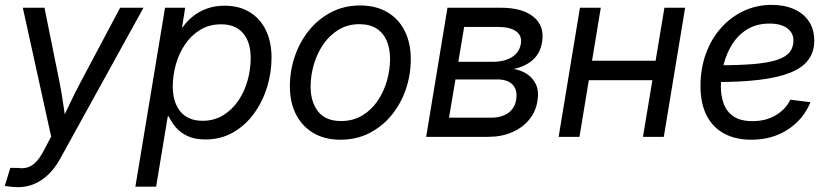

<svg xmlns="http://www.w3.org/2000/svg" viewBox="-30 -561 3402 787"><path d="M-10.3 201.2 12.2 127 43.9 127.4Q64.9 130.4 82.5 125.2Q100.1 120.1 116 104.5Q131.8 88.9 147.5 59.6L179.7 -1L63.5 -529.3H152.3L214.8 -220.2Q223.1 -177.2 229.2 -134.5Q235.4 -91.8 241.7 -50.3H215.3Q235.4 -91.8 255.4 -134.5Q275.4 -177.2 298.3 -220.2L462.4 -529.3H558.1L216.8 89.4Q196.3 127 169.4 153.1Q142.6 179.2 111.3 192.6Q80.1 206.1 45.4 206.1Q28.8 206.1 14.2 204.3Q-0.5 202.6 -10.3 201.2Z M524.9 204.1 646.5 -529.3H729L716.3 -448.7H718.3Q734.9 -472.7 759.5 -492.9Q784.2 -513.2 817.1 -525.4Q850.1 -537.6 891.1 -537.6Q950.7 -537.6 993.7 -511.2Q1036.6 -484.9 1059.8 -437.3Q1083 -389.6 1083 -324.2Q1083 -262.7 1064.5 -202.9Q1045.9 -143.1 1010.7 -95Q975.6 -46.9 925.3 -18.1Q875 10.7 811.5 10.7Q768.6 10.7 739 -3.2Q709.5 -17.1 690.9 -38.8Q672.4 -60.5 661.6 -84H657.7L609.9 204.1ZM800.3 -65.9Q847.7 -65.9 884.5 -88.4Q921.4 -110.8 946.8 -148.2Q972.2 -185.5 984.9 -231.2Q997.6 -276.9 997.6 -322.8Q997.6 -388.2 966.3 -424.8Q935.1 -461.4 876.5 -461.4Q828.1 -461.4 791 -439Q753.9 -416.5 728.8 -379.4Q703.6 -342.3 690.9 -297.1Q678.2 -252 678.2 -206.5Q678.2 -141.6 709.5 -103.8Q740.7 -65.9 800.3 -65.9Z M1365.7 11.7Q1301.3 11.7 1254.9 -15.6Q1208.5 -43 1183.3 -92Q1158.2 -141.1 1158.2 -207Q1158.2 -270 1178.2 -329.3Q1198.2 -388.7 1236.1 -435.8Q1273.9 -482.9 1327.1 -510.7Q1380.4 -538.6 1446.3 -538.6Q1510.7 -538.6 1557.4 -511.2Q1604 -483.9 1628.9 -434.3Q1653.8 -384.8 1653.8 -318.8Q1653.8 -254.9 1633.8 -195.8Q1613.8 -136.7 1575.7 -89.8Q1537.6 -43 1484.4 -15.6Q1431.2 11.7 1365.7 11.7ZM1367.7 -64.9Q1417 -64.9 1454.6 -87.4Q1492.2 -109.9 1517.6 -147.2Q1543 -184.6 1555.9 -229.5Q1568.8 -274.4 1568.8 -318.8Q1568.8 -361.8 1555.2 -393.8Q1541.5 -425.8 1513.7 -443.8Q1485.8 -461.9 1443.8 -461.9Q1395.5 -461.9 1358.4 -439.5Q1321.3 -417 1295.7 -379.9Q1270 -342.8 1256.6 -297.4Q1243.2 -252 1243.2 -206.1Q1243.2 -143.1 1273.9 -104Q1304.7 -64.9 1367.7 -64.9Z M1716.8 0 1804.2 -529.3H2022.9Q2111.8 -529.3 2157.5 -491.5Q2203.1 -453.6 2191.9 -388.2Q2184.1 -341.3 2152.8 -314.5Q2121.6 -287.6 2075.2 -278.3Q2104.5 -273.9 2129.4 -258.1Q2154.3 -242.2 2167 -214.6Q2179.7 -187 2172.9 -146.5Q2166 -103 2138.7 -70.1Q2111.3 -37.1 2068.4 -18.6Q2025.4 0 1969.7 0ZM1810.5 -78.6H1982.4Q2024.9 -78.6 2052.2 -97.4Q2079.6 -116.2 2085.4 -150.9Q2092.3 -190.4 2072.3 -212.9Q2052.2 -235.4 2008.8 -235.4H1836.9ZM1848.6 -307.6H1988.8Q2037.6 -307.6 2068.4 -326.9Q2099.1 -346.2 2105 -381.8Q2110.4 -415 2085.2 -432.9Q2060.1 -450.7 2010.3 -450.7H1872.6Z M2676.3 -312 2663.6 -232.4H2363.3L2376.5 -312ZM2432.6 -529.3 2345.2 0H2259.8L2347.2 -529.3ZM2778.3 -529.3 2690.9 0H2605.5L2693.4 -529.3Z M3049.3 11.7Q2986.3 11.7 2939.7 -12.7Q2893.1 -37.1 2867.2 -86.2Q2841.3 -135.3 2841.3 -208.5Q2841.3 -280.3 2863.5 -341.1Q2885.7 -401.9 2925.5 -446.5Q2965.3 -491.2 3018.3 -516.1Q3071.3 -541 3132.8 -541Q3185.5 -541 3224.9 -523.4Q3264.2 -505.9 3285.9 -473.1Q3307.6 -440.4 3307.6 -394.5Q3307.6 -348.1 3283.4 -315.7Q3259.3 -283.2 3209.5 -263.2Q3159.7 -243.2 3083.3 -233.9Q3006.8 -224.6 2902.3 -224.6L2914.1 -293.5Q3003.4 -293.5 3063 -298.8Q3122.6 -304.2 3157.5 -316.4Q3192.4 -328.6 3207.3 -347.9Q3222.2 -367.2 3222.2 -395Q3222.2 -426.8 3196.3 -445.6Q3170.4 -464.4 3124.5 -464.4Q3071.3 -464.4 3033.2 -440.9Q2995.1 -417.5 2971.2 -379.4Q2947.3 -341.3 2936 -295.9Q2924.8 -250.5 2924.8 -206.1Q2924.8 -168 2936.5 -135.7Q2948.2 -103.5 2976.6 -84Q3004.9 -64.5 3054.7 -64.5Q3109.4 -64.5 3149.9 -88.6Q3190.4 -112.8 3209.5 -152.3L3292 -142.1Q3263.7 -72.3 3199.7 -30.3Q3135.7 11.7 3049.3 11.7Z"/></svg>

Font: Inter 24pt
Style: Italic
Weight: 400
Italic angle: -9.3988°
Designer: Rasmus Andersson
Foundry: rsms
Version: Version 4.001;git-66647c0bb